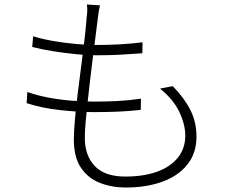

<svg xmlns="http://www.w3.org/2000/svg" viewBox="-20 -801 1040 858"><path d="M427 -777Q423 -761 421 -747.5Q419 -734 417 -718Q413 -687 407.5 -643Q402 -599 395.5 -549Q389 -499 383 -446.5Q377 -394 371.5 -344.5Q366 -295 362.5 -254Q359 -213 359 -185Q359 -106 403.5 -59Q448 -12 540 -12Q620 -12 680 -33Q740 -54 774 -95.5Q808 -137 808 -195Q808 -245 781 -301.5Q754 -358 695 -405L752 -416Q804 -363 831 -309Q858 -255 858 -190Q858 -117 817.5 -66Q777 -15 705.5 11Q634 37 541 37Q480 37 427 16.5Q374 -4 342 -51Q310 -98 310 -178Q310 -211 314.5 -263Q319 -315 326.5 -377Q334 -439 342.5 -502.5Q351 -566 357.5 -623Q364 -680 367 -721Q370 -742 370 -756Q370 -770 368 -781ZM128 -639Q170 -626 219.5 -617.5Q269 -609 319 -604.5Q369 -600 409 -600Q466 -600 517.5 -603Q569 -606 617 -612L616 -563Q565 -559 517 -556.5Q469 -554 409 -554Q369 -554 319 -559Q269 -564 218 -572Q167 -580 124 -591ZM102 -390Q147 -374 198.5 -364.5Q250 -355 301.5 -351Q353 -347 397 -347Q452 -347 503.5 -349.5Q555 -352 610 -360L609 -310Q554 -304 504 -302Q454 -300 402 -300Q330 -300 248.5 -309Q167 -318 99 -340Z"/></svg>

Font: Noto Sans JP Thin Light
Style: Regular
Weight: 300
Version: Version 2.004-H2;hotconv 1.0.118;makeotfexe 2.5.65603